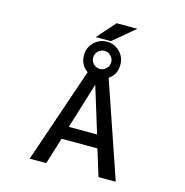

<svg xmlns="http://www.w3.org/2000/svg" viewBox="-146 -1209 1293 1345"><g transform="rotate(15 500.0 -536.0)"><path d="M547.9 -752.9Q567.4 -772.5 567.4 -798.8Q567.4 -825.2 548.3 -844.7Q529.3 -864.3 502 -864.3Q474.6 -864.3 455.6 -844.7Q436.5 -825.2 436.5 -798.8Q436.5 -772.5 455.6 -752.9Q474.6 -733.4 502 -733.4Q529.3 -733.4 547.9 -752.9ZM370.1 -191.4 310.5 1H190.4L425.8 -689.5Q370.1 -727.5 370.1 -797.9Q370.1 -853.5 408.7 -892.1Q447.3 -930.7 502 -930.7Q556.6 -930.7 595.2 -892.6Q633.8 -854.5 633.8 -797.9Q633.8 -726.6 578.1 -689.5L814.5 1H689.5L629.9 -191.4ZM397.5 -285.2H602.5L500 -618.2ZM533.2 -1073.2H683.6L526.4 -941.4H417Z"/></g></svg>

Font: Gen Shin Gothic Monospace Medium
Style: Regular
Weight: 500
Designer: [Source Han Sans]
Ryoko NISHIZUKA  (kana & ideographs); Paul D. Hunt (Latin, Greek & Cyrillic); Wenlong ZHANG  (bopomofo
Version: Version 1.002.20150607